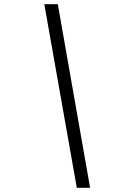

<svg xmlns="http://www.w3.org/2000/svg" viewBox="-20 -730 640 910"><path d="M344 160H407L254 -710H190L344 160Z"/></svg>

Font: Source Code Variable
Style: Italic
Weight: 400
Italic angle: -11°
Monospace: yes
Designer: Paul D. Hunt, Teo Tuominen
Foundry: Adobe Systems Incorporated
Version: Version 1.005;PS 1.0;hotconv 16.6.54;makeotf.lib2.5.65590